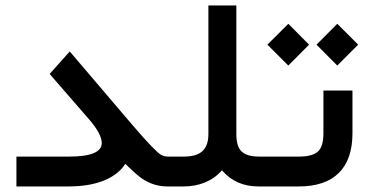

<svg xmlns="http://www.w3.org/2000/svg" viewBox="-20 -671 1329 691"><path d="M590.3 0C598.6 0 602.5 -17.1 602.5 -51.8V-57.1C602.5 -90.8 598.6 -107.4 590.3 -107.4H585.9C576.2 -107.4 567.9 -109.4 560.5 -113.3C553.2 -117.2 542.5 -127 527.3 -142.6C512.2 -157.7 488.3 -184.1 456.1 -221.7L231 -485.8L158.7 -404.8L301.3 -240.7C331.1 -206.1 346.2 -177.7 346.2 -156.2C346.2 -123.5 306.6 -107.4 227.1 -107.4H39.1V0H226.6C328.6 0 398.4 -30.3 431.2 -81.5C440.4 -72.3 448.2 -64.5 454.6 -59.1C466.3 -47.9 485.4 -30.8 499.5 -22.9C522.9 -9.3 549.3 0 582.5 0Z M922.4 0C930.7 0 934.6 -17.1 934.6 -51.8V-57.1C934.6 -90.8 930.7 -107.4 922.4 -107.4H914.6C851.6 -107.4 830.6 -130.9 830.6 -189V-651.4H730V-189C730 -132.8 702.6 -107.4 640.6 -107.4H585.4C577.1 -107.4 573.2 -90.8 573.2 -57.1V-51.8C573.2 -17.1 577.1 0 585.4 0H641.6C694.8 0 745.6 -19 778.8 -58.1C812 -19.5 855.5 0 909.7 0Z M916.5 -107.4C908.2 -107.4 904.3 -90.8 904.3 -57.1V-51.8C904.3 -17.1 908.2 0 916.5 0H1055.7C1182.1 0 1248.5 -65.9 1248.5 -191.4V-345.2H1144V-191.9C1144 -159.2 1137.2 -137.2 1124 -125.5C1110.4 -113.3 1087.4 -107.4 1055.2 -107.4ZM1017.6 -435.1 1092.3 -510.3 1017.6 -585.4 942.4 -510.3ZM1193.8 -435.1 1269 -510.3 1193.8 -585.4 1119.1 -510.3Z"/></svg>

Font: Shabnam Medium
Style: Regular
Weight: 500
Foundry: DejaVu fonts team - Redesigned by Saber Rastikerdar - Based on Vazir font
Version: Version 5.0.1